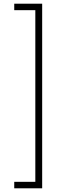

<svg xmlns="http://www.w3.org/2000/svg" viewBox="-20 -852 352 1038"><path d="M57 131V166H208V-832H57V-797H171V131Z"/></svg>

Font: Noto Sans Devanagari SemiCondensed ExtraLight
Style: Regular
Weight: 200
Width: 4
Designer: Jelle Bosma - Monotype Design Team
Foundry: Monotype Imaging Inc.
Version: Version 2.004